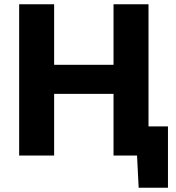

<svg xmlns="http://www.w3.org/2000/svg" viewBox="-20 -733 831 905"><path d="M633.6 151.9 624.6 -25.7 653.8 0H564.2V-137.2Q616.2 -137.2 668.1 -137.2Q720 -137.2 771.7 -137.2Q771.7 -100.8 771.7 -63.4Q771.7 -26 771.7 10.4Q771.7 45.5 771.7 81.1Q771.7 116.7 771.7 151.9ZM515.1 0Q515.1 -57.6 515.1 -111.6Q515.1 -165.5 515.1 -232.4V-474.4Q515.1 -543.6 515.1 -599Q515.1 -654.4 515.1 -713H680Q680 -654.4 680 -599Q680 -543.6 680 -474.4V-232.4Q680 -165.5 680 -111.6Q680 -57.6 680 0ZM70.3 0Q70.3 -57.6 70.3 -111.6Q70.3 -165.5 70.3 -232.4V-474.4Q70.3 -543.6 70.3 -599Q70.3 -654.4 70.3 -713H235.2Q235.2 -654.4 235.2 -599Q235.2 -543.6 235.2 -474.4V-232.4Q235.2 -165.5 235.2 -111.6Q235.2 -57.6 235.2 0ZM189.9 -290.5V-427.7H563.3V-290.5Z"/></svg>

Font: Commissioner Thin
Style: Regular
Weight: 100
Designer: Kostas Bartsokas
Foundry: Kostas Bartsokas
Version: Version 1.001;gftools[0.9.23]